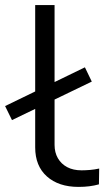

<svg xmlns="http://www.w3.org/2000/svg" viewBox="-22 -725 419 753"><path d="M286 8Q208 8 162 -33Q116 -74 116 -147V-705H192V-157Q192 -127 205 -104.5Q218 -82 241.5 -69.5Q265 -57 298 -57Q313 -57 331 -58.5Q349 -60 367 -64L366 -2Q348 3 328.5 5.5Q309 8 286 8ZM25 -254 -2 -309 311 -461 338 -405Z"/></svg>

Font: Nunito Sans 7pt Expanded Light
Style: Regular
Weight: 300
Width: 7
Designer: Vernon Adams
Foundry: Vernon Adams
Version: Version 3.101;gftools[0.9.27]